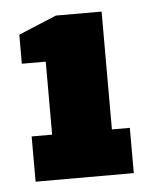

<svg xmlns="http://www.w3.org/2000/svg" viewBox="-38 -844 354 448"><g transform="rotate(-5 139.0 -620.0)"><path d="M28 -429V-535H76V-706H20V-774L109 -811H216V-535H258V-429Z"/></g></svg>

Font: Alfa Slab One
Style: Regular
Weight: 400
Designer: JM Sole
Foundry: JM Sole
Version: Version 2.000